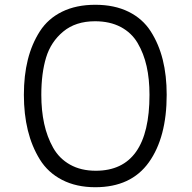

<svg xmlns="http://www.w3.org/2000/svg" viewBox="-20 -775 802 804"><path d="M678 -378Q678 -200 603.5 -95.5Q529 9 379 9Q300 9 240.5 -21.5Q181 -52 147 -107Q113 -162 96.5 -229.5Q80 -297 80 -378Q80 -459 96.5 -525Q113 -591 147 -644Q181 -697 240 -726Q299 -755 379 -755Q459 -755 518 -726Q577 -697 611 -644Q645 -591 661.5 -525Q678 -459 678 -378ZM153 -378Q153 -312 165 -257Q177 -202 202.5 -156.5Q228 -111 273.5 -85.5Q319 -60 381 -60Q606 -60 606 -378Q606 -444 594 -497.5Q582 -551 556.5 -594.5Q531 -638 485.5 -662Q440 -686 378 -686Q297 -686 245 -643Q193 -600 173 -534Q153 -468 153 -378Z"/></svg>

Font: Biancoenero Regular
Style: Regular
Weight: 400
Designer: Riccardo Lorusso, Umberto Mischi
Foundry: Biancoenero Edizioni
Version: Version 0.000